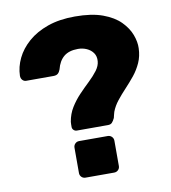

<svg xmlns="http://www.w3.org/2000/svg" viewBox="-80 -780 758 849"><g transform="rotate(-10 298.5 -355.0)"><path d="M233.9 -211.7Q225.8 -211.7 219.8 -217.4Q213.8 -223.1 213.8 -231.2Q213.8 -237 213.8 -242.7Q213.8 -248.5 214.4 -254.2Q220 -289 237.6 -317.4Q255.3 -345.9 278.4 -370Q301.5 -394.1 323.8 -415.2Q346 -436.4 361.3 -456.8Q376.5 -477.3 378 -497.6Q379.9 -519.6 369.2 -534.9Q358.5 -550.1 340.3 -558.3Q322.1 -566.4 301.2 -566.4Q260.7 -566.4 237.7 -547.3Q214.6 -528.1 205.4 -491.1Q201.5 -480 194.5 -473.6Q187.5 -467.3 173.9 -467.3H51.6Q42 -467.3 35.1 -474.6Q28.1 -482 28.1 -494.1Q29.1 -533.6 47.5 -571.8Q65.9 -610 101.6 -641.4Q137.4 -672.8 190 -691.4Q242.6 -710 312.5 -710Q387.5 -710 437.1 -691.8Q486.6 -673.6 515.1 -644.6Q543.6 -615.6 555.6 -583.4Q567.6 -551.1 566.5 -523Q565.4 -487.2 552.3 -458.2Q539.2 -429.1 519.5 -404.7Q499.7 -380.4 478.3 -357.6Q456.9 -334.9 438.9 -312.2Q421 -289.6 411.6 -264.9Q409.7 -257.9 407.9 -251.5Q406 -245.1 404.7 -238.1Q398.5 -225 392.2 -218.4Q385.9 -211.7 374 -211.7ZM235.6 0Q225 0 217.8 -7.2Q210.5 -14.5 210.5 -25.1V-138.7Q210.5 -149.4 217.8 -156.8Q225 -164.2 235.6 -164.2H364.2Q374.9 -164.2 382.3 -156.8Q389.7 -149.4 389.7 -138.7V-25.1Q389.7 -14.5 382.3 -7.2Q374.9 0 364.2 0Z"/></g></svg>

Font: Rubik Light
Style: Regular
Weight: 300
Designer: Hubert and Fischer
Foundry: Hubert and Fischer
Version: Version 2.300;gftools[0.9.30]